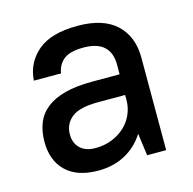

<svg xmlns="http://www.w3.org/2000/svg" viewBox="-82 -591 685 682"><g transform="rotate(-15 260.0 -250.0)"><path d="M200 8Q122 8 81 -31.5Q40 -71 40 -140Q40 -178 52 -208.5Q64 -239 90.5 -260Q117 -281 158.5 -292Q200 -303 260 -303H360V-340Q360 -382 335.5 -405Q311 -428 260 -428Q209 -428 186.5 -409Q164 -390 160 -360H60Q64 -424 112.5 -466Q161 -508 260 -508Q354 -508 402 -463Q450 -418 450 -340V0H380L369 -82Q342 -39 298.5 -15.5Q255 8 200 8ZM210 -72Q243 -72 270.5 -83Q298 -94 318 -112.5Q338 -131 349 -156Q360 -181 360 -209V-227H260Q191 -227 162.5 -203.5Q134 -180 134 -142Q134 -110 154 -91Q174 -72 210 -72Z"/></g></svg>

Font: PT Root UI Web Medium
Style: Regular
Weight: 500
Designer: Vitaly Kuzmin
Foundry: ParaType Ltd.
Version: Version 1.001W